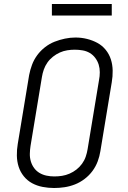

<svg xmlns="http://www.w3.org/2000/svg" viewBox="-20 -934 640 962"><path d="M251 8Q222 8 193.5 2.5Q165 -3 141 -16Q117 -29 99.5 -50.5Q82 -72 73.5 -98.5Q65 -125 64.5 -154.5Q64 -184 69 -213L126 -558Q131 -584 140.5 -609.5Q150 -635 166.5 -657.5Q183 -680 205.5 -697.5Q228 -715 253.5 -725Q279 -735 305.5 -740.5Q332 -746 358 -746Q388 -746 416 -739Q444 -732 468 -719Q492 -706 509.5 -684.5Q527 -663 535.5 -636.5Q544 -610 544.5 -580.5Q545 -551 540 -522L483 -177Q479 -151 469.5 -125.5Q460 -100 443.5 -77.5Q427 -55 404 -37.5Q381 -20 355.5 -10Q330 0 303.5 4Q277 8 251 8ZM252 -50Q272 -50 291 -53Q310 -56 328.5 -64Q347 -72 363 -84.5Q379 -97 391 -113.5Q403 -130 409.5 -149Q416 -168 419 -187L476 -532Q480 -552 480 -572Q480 -592 474.5 -610Q469 -628 457.5 -643.5Q446 -659 430 -668.5Q414 -678 394.5 -681.5Q375 -685 355 -685Q336 -685 317 -682Q298 -679 280 -671Q262 -663 245.5 -650Q229 -637 217.5 -620.5Q206 -604 199.5 -585.5Q193 -567 190 -548L133 -203Q130 -184 129.5 -164Q129 -144 134.5 -125.5Q140 -107 151 -92Q162 -77 178 -67.5Q194 -58 213 -54Q232 -50 252 -50ZM240 -856V-914H540V-856Z"/></svg>

Font: Iosevka Slab LtExObl
Style: Regular
Weight: 300
Width: 7
Italic angle: -9°
Monospace: yes
Designer: Belleve Invis
Foundry: Belleve Invis
Version: Version 11.1.0; ttfautohint (v1.8.3)